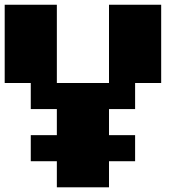

<svg xmlns="http://www.w3.org/2000/svg" viewBox="-20 -798 818 818"><path d="M111.1 -444.4H0V-777.8H222.2V-444.4H444.4V-777.8H666.7V-444.4H555.6V-333.3H444.4V-222.2H555.6V-111.1H444.4V0H222.2V-111.1H111.1V-222.2H222.2V-333.3H111.1Z"/></svg>

Font: Pixeloid Sans
Style: Bold
Weight: 700
Monospace: yes
Designer: GGBot
Version: 0.3